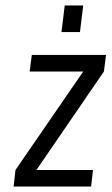

<svg xmlns="http://www.w3.org/2000/svg" viewBox="-20 -686 410 706"><path d="M315 0 322 -61H114L362 -423L370 -484H97L89 -423H286L37 -61L30 0ZM274 -568 286 -666H218L206 -568Z"/></svg>

Font: Gamestation Condensed
Style: Italic
Weight: 400
Width: 3
Designer: Jonas Hecksher
Foundry: Jonas Hecksher, Playtypeª, e-types AS
Version: Version 1.003